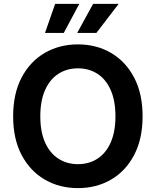

<svg xmlns="http://www.w3.org/2000/svg" viewBox="-20 -968 810 998"><path d="M385.3 9.8Q289.1 9.8 212.9 -34.4Q136.7 -78.6 92.5 -162.1Q48.3 -245.6 48.3 -363.3Q48.3 -481.4 92.5 -565.2Q136.7 -648.9 212.9 -693.1Q289.1 -737.3 385.3 -737.3Q481 -737.3 556.9 -693.1Q632.8 -648.9 677 -565.2Q721.2 -481.4 721.2 -363.3Q721.2 -245.6 677 -161.9Q632.8 -78.1 556.9 -34.2Q481 9.8 385.3 9.8ZM385.3 -114.7Q442.9 -114.7 486.8 -143.3Q530.8 -171.9 555.4 -227.5Q580.1 -283.2 580.1 -363.3Q580.1 -444.3 555.4 -500Q530.8 -555.7 486.8 -584.2Q442.9 -612.8 385.3 -612.8Q327.1 -612.8 283 -584Q238.8 -555.2 214.1 -499.5Q189.5 -443.8 189.5 -363.3Q189.5 -283.2 214.1 -227.8Q238.8 -172.4 283 -143.6Q327.1 -114.7 385.3 -114.7ZM311.5 -796.9H213.9L266.6 -947.8H392.1ZM481 -796.9H381.3L463.9 -947.8H596.7Z"/></svg>

Font: Inter
Style: 650
Weight: 650
Designer: Rasmus Andersson
Foundry: rsms
Version: Version 4.001;git-66647c0bb